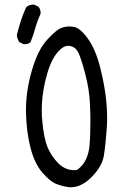

<svg xmlns="http://www.w3.org/2000/svg" viewBox="-20 -797 540 815"><path d="M280.3 -2Q325.7 -2 368.2 -44.9Q413.1 -89.8 420.7 -135.5Q428.2 -181.2 432.6 -244.6Q434.6 -270 434.6 -286.1Q434.6 -302.2 434.6 -307.6Q434.1 -339.4 430.7 -371.6Q424.3 -435.5 404.8 -512.2Q385.7 -587.9 352.1 -634.3Q318.8 -679.7 292.5 -683.1Q283.2 -684.6 276.6 -684.6Q270 -684.6 265.1 -684.1Q253.4 -683.1 243.7 -679.7Q219.2 -671.9 179 -627Q138.7 -582 113.8 -492.7Q90.3 -409.2 90.3 -331.5Q90.3 -325.2 90.3 -319.3Q92.3 -235.8 109.6 -169.2Q127 -102.5 159.4 -64.9Q191.9 -27.3 217.5 -16.8Q243.2 -6.3 272.9 -2.4Q276.9 -2 280.3 -2ZM307.1 -75.7Q299.8 -74.7 294.4 -74.7Q253.9 -74.7 222.7 -108.9Q187.5 -147.5 174.3 -194.3Q161.6 -240.7 157.7 -306.2Q157.2 -318.4 157.2 -331.1Q157.2 -386.7 171.4 -450.2Q189.5 -528.3 217.3 -565.9Q244.1 -602.5 269.5 -602.5Q279.3 -602.5 287.6 -598.9Q295.9 -595.2 301.8 -589.4Q307.6 -583.5 312.7 -573.2Q317.9 -563 325.2 -540.8Q332.5 -518.6 341.3 -485.4Q358.9 -419.4 361.8 -357.9Q363.8 -312 363.8 -288.1Q363.8 -220.2 359.9 -177.2Q356.9 -146.5 344.7 -120.1Q332.5 -93.8 307.1 -75.7ZM79.1 -609.9Q82 -609.4 85 -609.4Q87.9 -609.4 92.3 -610.4Q101.6 -611.3 109.4 -617.7Q121.1 -646.5 129.6 -677.2Q138.2 -708 151.9 -737.3Q152.3 -740.2 152.3 -744.6Q152.3 -749 150.4 -755.6Q148.4 -762.2 143.6 -768.1L126 -776.9Q123.5 -777.3 121.1 -777.3Q103.5 -777.3 91.3 -766.6Q78.1 -738.3 68.6 -708.5Q59.1 -678.7 51.3 -647.9Q53.2 -632.8 61.5 -618.7Z"/></svg>

Font: Bakudai
Style: Light
Weight: 300
Version: Version 1.48